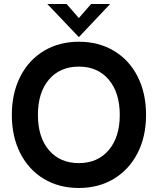

<svg xmlns="http://www.w3.org/2000/svg" viewBox="-20 -921 787 957"><path d="M39 -348Q39 -456 81 -539Q123 -622 199 -667.5Q275 -713 373 -713Q472 -713 548 -667.5Q624 -622 666 -539.5Q708 -457 708 -348Q708 -240 665.5 -157.5Q623 -75 547 -29.5Q471 16 373 16Q274 16 198.5 -29.5Q123 -75 81 -157.5Q39 -240 39 -348ZM577 -348Q577 -459 522 -524Q467 -589 373 -589Q279 -589 224 -524.5Q169 -460 169 -348Q169 -237 224 -172.5Q279 -108 373 -108Q467 -108 522 -173Q577 -238 577 -348ZM216 -901H312L373 -831L434 -901H529L373 -736Z"/></svg>

Font: Hanken Grotesk
Style: Bold
Weight: 700
Designer: Alfredo Marco Pradil
Foundry: Hanken Design Co.
Version: Version 3.014